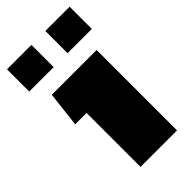

<svg xmlns="http://www.w3.org/2000/svg" viewBox="-215 -740 800 800"><g transform="rotate(-45 185.0 -340.5)"><path d="M1 -550V-681H145V-550ZM227 -550V-681H370V-550ZM107 0V-318H40L58 -474H322V0Z"/></g></svg>

Font: Kanit ExtraBold
Style: Regular
Weight: 800
Designer: Katatrad Team
Foundry: CadsonDemak
Version: Version 2.000; ttfautohint (v1.8.3)